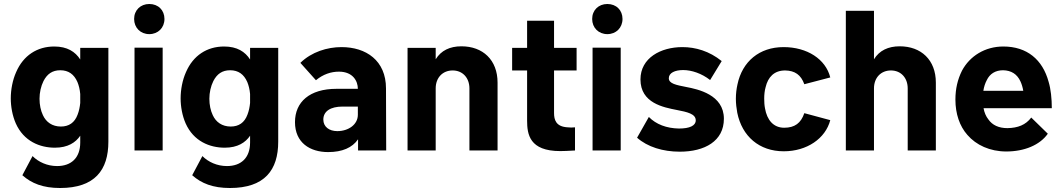

<svg xmlns="http://www.w3.org/2000/svg" viewBox="-20 -754 5324 962"><path d="M382 -514V-456C357 -495 317 -521 252 -521C166 -521 97 -476 61 -393C43 -353 34 -305 34 -261C34 -220 42 -175 59 -136C99 -46 180 -14 255 -14C320 -14 359 -40 382 -74V-40C382 38 336 78 266 78C217 78 173 58 143 28L92 124C138 165 196 188 281 188C455 188 523 98 523 -44V-514ZM369 -180C354 -139 325 -120 285 -120C242 -120 211 -142 195 -177C184 -200 178 -229 178 -259C178 -290 185 -322 198 -348C216 -383 242 -402 282 -402C323 -402 351 -382 368 -343C375 -326 380 -306 382 -283V-238C380 -218 376 -198 369 -180Z M728 -583C772 -583 804 -615 804 -659C804 -703 773 -734 728 -734C684 -734 652 -703 652 -659C652 -615 684 -583 728 -583ZM654 0H795V-515H654Z M1233 -514V-456C1208 -495 1168 -521 1103 -521C1017 -521 948 -476 912 -393C894 -353 885 -305 885 -261C885 -220 893 -175 910 -136C950 -46 1031 -14 1106 -14C1171 -14 1210 -40 1233 -74V-40C1233 38 1187 78 1117 78C1068 78 1024 58 994 28L943 124C989 165 1047 188 1132 188C1306 188 1374 98 1374 -44V-514ZM1220 -180C1205 -139 1176 -120 1136 -120C1093 -120 1062 -142 1046 -177C1035 -200 1029 -229 1029 -259C1029 -290 1036 -322 1049 -348C1067 -383 1093 -402 1133 -402C1174 -402 1202 -382 1219 -343C1226 -326 1231 -306 1233 -283V-238C1231 -218 1227 -198 1220 -180Z M1915 0 1914 -311C1914 -451 1814 -518 1691 -518C1620 -518 1541 -494 1485 -439L1563 -352C1599 -382 1639 -395 1678 -395C1749 -395 1773 -347 1773 -309H1666C1531 -309 1458 -243 1458 -142C1458 -39 1533 8 1624 8C1695 8 1745 -14 1774 -56V0ZM1773 -179C1773 -130 1726 -97 1670 -97C1629 -97 1600 -119 1600 -155C1600 -197 1637 -220 1696 -220H1773Z M2292 -522C2234 -522 2190 -501 2163 -457V-514H2022V0H2163V-311C2163 -365 2198 -401 2248 -401C2298 -401 2332 -364 2332 -311V0H2473V-340C2473 -454 2399 -522 2292 -522Z M2869 -401V-514H2756V-650H2621V-514H2546V-401H2621V-150C2621 -81 2633 3 2787 3C2803 3 2826 2 2861 0V-116C2855 -116 2848 -115 2842 -115C2836 -115 2831 -116 2825 -116C2765 -119 2756 -154 2756 -188V-401Z M3023 -583C3067 -583 3099 -615 3099 -659C3099 -703 3068 -734 3023 -734C2979 -734 2947 -703 2947 -659C2947 -615 2979 -583 3023 -583ZM2949 0H3090V-515H2949Z M3386 6C3511 6 3607 -47 3607 -159C3607 -280 3476 -307 3419 -318C3368 -328 3331 -335 3331 -362C3331 -389 3362 -403 3403 -403C3445 -403 3496 -386 3538 -353L3596 -448C3534 -498 3465 -518 3399 -518C3291 -518 3189 -464 3189 -356C3189 -237 3305 -216 3371 -203C3422 -193 3466 -184 3466 -151C3466 -124 3435 -110 3382 -110C3320 -111 3267 -131 3231 -168L3172 -64C3224 -18 3301 6 3386 6Z M3907 4C4023 4 4116 -60 4140 -152L4010 -187C3993 -137 3962 -114 3909 -114C3855 -114 3823 -153 3813 -211C3810 -226 3809 -243 3809 -260C3809 -279 3811 -300 3816 -317C3828 -368 3859 -401 3914 -401C3963 -400 3993 -379 4010 -332L4140 -366C4117 -458 4024 -518 3906 -518C3785 -518 3699 -446 3675 -331C3670 -309 3667 -284 3667 -259C3667 -235 3670 -211 3674 -189C3698 -71 3784 4 3907 4Z M4488 -522C4430 -522 4386 -501 4359 -457V-700H4218V0H4359V-311C4359 -365 4394 -401 4444 -401C4494 -401 4528 -364 4528 -311V0H4669V-340C4669 -454 4595 -522 4488 -522Z M5028 -112C4984 -112 4952 -127 4932 -156C4920 -171 4912 -190 4908 -212H5250C5250 -259 5245 -308 5234 -344C5204 -455 5126 -521 5007 -521C4915 -521 4839 -473 4800 -400C4778 -356 4767 -309 4767 -255C4767 -184 4788 -122 4827 -78C4871 -27 4940 5 5022 5C5112 5 5190 -27 5230 -84L5147 -165C5119 -128 5080 -113 5028 -112ZM5006 -402C5047 -401 5076 -383 5093 -346C5099 -333 5104 -317 5107 -299H4907C4910 -319 4916 -337 4924 -352C4939 -384 4967 -402 5006 -402Z"/></svg>

Font: Arthouse Owned
Style: Bold
Weight: 700
Designer: Jeremy Tribby
Foundry: Tribby Type
Version: Version 1.000;PS 001.000;hotconv 1.0.88;makeotf.lib2.5.64775